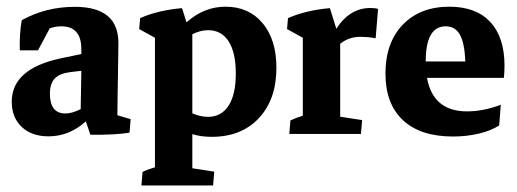

<svg xmlns="http://www.w3.org/2000/svg" viewBox="-20 -406 1567 582"><path d="M127 7.3Q76.2 7.3 45.9 -21.2Q15.6 -49.8 15.6 -97.7Q15.6 -198.2 166 -229.5L226.6 -242.2V-256.8Q226.6 -326.2 166 -326.2Q148.4 -326.2 130.9 -320.3L95.2 -253.4H40Q38.6 -303.7 45.9 -344.7Q118.7 -385.3 207 -385.3Q338.9 -385.3 338.9 -275.9Q338.9 -262.2 338.4 -233.2Q337.9 -204.1 337.4 -170.7Q336.9 -137.2 336.4 -108.2Q335.9 -79.1 335.9 -64.5V-56.6L376 -44.9L372.6 -3.9Q328.6 3.4 253.9 2.4L240.2 -38.1Q189.9 7.3 127 7.3ZM131.3 -122.1Q131.3 -62 178.2 -62Q198.2 -62 224.6 -75.2Q225.1 -104.5 225.6 -134.3Q226.1 -164.1 226.6 -191.4L193.8 -187.5Q161.1 -183.6 146.2 -168.2Q131.3 -152.8 131.3 -122.1Z M408.7 156.2 412.1 115.2Q429.2 106.9 449.7 101.1V-291.5L401.9 -317.9L404.8 -351.1Q459 -375 531.7 -381.3L545.4 -338.4Q598.6 -385.7 663.6 -385.7Q734.4 -385.7 776.1 -335.7Q817.9 -285.6 817.9 -200.7Q817.9 -105 764.9 -48.1Q711.9 8.8 621.6 8.8Q588.9 8.8 563 0.5V104L629.4 114.3L626 156.2ZM610.8 -314.5Q587.4 -314.5 563 -302.2V-62.5Q587.4 -51.8 610.4 -51.8Q650.9 -51.8 672.9 -85.7Q694.8 -119.6 694.8 -183.1Q694.8 -246.6 673.1 -280.5Q651.4 -314.5 610.8 -314.5Z M856.9 0 860.4 -41Q877.4 -49.3 897.9 -55.2V-291.5L850.1 -317.9L853 -351.1Q907.2 -375 980 -381.3L999.5 -318.8Q1040 -381.8 1103 -381.8Q1117.2 -381.8 1126 -378.9L1118.7 -290Q1106 -292.5 1093.3 -293.5Q1080.6 -294.4 1072.3 -294.4Q1037.6 -294.4 1011.2 -273.4V-52.2L1077.6 -42L1074.2 0Z M1353 7.8Q1254.4 7.8 1201.4 -41.7Q1148.4 -91.3 1148.4 -183.1Q1148.4 -276.4 1200.9 -331.1Q1253.4 -385.7 1342.3 -385.7Q1422.9 -385.7 1466.1 -339.4Q1509.3 -293 1509.3 -206.5Q1509.3 -199.2 1508.8 -188Q1508.3 -176.8 1507.3 -169.9H1274.4Q1292.5 -68.4 1396 -68.4Q1444.8 -68.4 1498 -88.4L1493.2 -25.9Q1468.8 -9.8 1431.6 -1Q1394.5 7.8 1353 7.8ZM1270.5 -220.2V-219.7H1390.6Q1388.2 -275.9 1374 -301Q1359.9 -326.2 1331.1 -326.2Q1270.5 -326.2 1270.5 -220.2Z"/></svg>

Font: Markazi Text
Style: Bold
Weight: 700
Designer: Borna Izadpanah (Arabic designer), Fiona Ross (Arabic design director) and Florian Runge (Latin designer)
Foundry: Borna Izadpanah and Florian Runge
Version: Version 1.001; ttfautohint (v1.8.3)